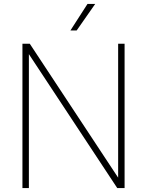

<svg xmlns="http://www.w3.org/2000/svg" viewBox="-20 -964 754 984"><path d="M585.5 -740H618.5V0H581L128 -686.5V0H95V-740H132.5L585.5 -53.5ZM341 -808 428.5 -944H468L373 -808Z"/></svg>

Font: Encode Sans Thin
Style: Regular
Weight: 250
Designer: Multiple Designers
Foundry: Impallari Type
Version: Version 2.000